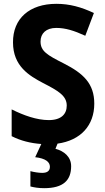

<svg xmlns="http://www.w3.org/2000/svg" viewBox="-20 -744 550 1004"><path d="M352 125C352 76 315 46 270 34L281 7C403 -10 473 -89 473 -202C473 -307 416 -360 314 -412C227 -456 192 -476 192 -527C192 -569 221 -598 274 -598C322 -598 367 -584 426 -557L471 -676C405 -707 344 -724 275 -724C134 -724 47 -647 48 -522C48 -398 133 -348 205 -310C285 -269 329 -243 329 -192C329 -148 301 -116 235 -116C172 -116 103 -141 41 -172V-32C88 -8 140 5 196 9L164 78C218 84 241 103 241 128C241 151 225 160 201 160C183 160 157 156 139 151V231C158 236 182 240 211 240C312 240 352 198 352 125Z"/></svg>

Font: Noto Sans Myanmar SemiCondensed
Style: Bold
Weight: 700
Width: 4
Designer: Monotype Design Team
Foundry: Monotype Imaging Inc.
Version: Version 2.107